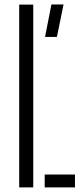

<svg xmlns="http://www.w3.org/2000/svg" viewBox="-20 -820 354 840"><path d="M64 0V-800H125.5V0ZM175.5 0V-56.5H308V0ZM177 -658.5 205 -800.5H258L229 -658.5Z"/></svg>

Font: Big Shoulders Stencil Text Thin Light
Style: Regular
Weight: 300
Version: Version 2.001